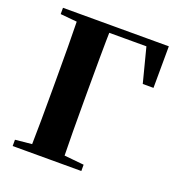

<svg xmlns="http://www.w3.org/2000/svg" viewBox="-134 -861 917 975"><g transform="rotate(20 324.5 -373.5)"><path d="M130 0Q132 -86 132.5 -172.5Q133 -259 133 -339V-395Q133 -484 132.5 -571.5Q132 -659 130 -747H306Q304 -661 303.5 -572.5Q303 -484 303 -395V-340Q303 -261 303.5 -174.5Q304 -88 306 0ZM218 -708V-747H613L612 -522H554L496 -747L579 -708ZM41 0V-34L202 -50H250L412 -34V0ZM41 -713V-747H218V-698H202Z"/></g></svg>

Font: Noto Serif JP Black
Style: Regular
Weight: 900
Designer: Ryoko NISHIZUKA 西塚涼子 (kana & ideographs); Frank Grießhammer (Latin, Greek & Cyrillic); Wenlong ZHANG 张文龙 (bopomofo); San
Foundry: Adobe
Version: Version 2.003-H1;hotconv 1.1.1;makeotfexe 2.6.0